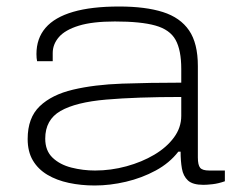

<svg xmlns="http://www.w3.org/2000/svg" viewBox="-20 -558 716 590"><path d="M271 12Q229 12 191.5 4Q154 -4 125.5 -21Q97 -38 81 -65Q65 -92 65 -131Q65 -196 102 -231.5Q139 -267 204.5 -282.5Q270 -298 355.5 -301Q441 -304 537 -304V-346Q537 -404 519.5 -435.5Q502 -467 457.5 -479.5Q413 -492 333 -492Q264 -492 222 -479Q180 -466 161 -444Q142 -422 142 -395V-370H94Q93 -375 92.5 -380Q92 -385 92 -392Q92 -440 120 -472.5Q148 -505 204.5 -521.5Q261 -538 346 -538Q427 -538 480.5 -521Q534 -504 561 -464.5Q588 -425 588 -355V-74Q588 -51 595 -42.5Q602 -34 623 -34H671V-1Q651 6 633.5 8Q616 10 605 10Q572 10 557.5 -3.5Q543 -17 539 -40Q535 -63 535 -92H528Q501 -57 458.5 -34Q416 -11 367 0.5Q318 12 271 12ZM272 -34Q321 -34 368.5 -47Q416 -60 454 -82.5Q492 -105 514.5 -135.5Q537 -166 537 -202V-260Q400 -260 306.5 -252Q213 -244 166 -217Q119 -190 119 -132Q119 -95 141.5 -73.5Q164 -52 199.5 -43Q235 -34 272 -34Z"/></svg>

Font: Archivo Expanded Thin
Style: Regular
Weight: 250
Width: 7
Designer: Hector Gatti
Foundry: Omnibus-Type
Version: Version 2.001